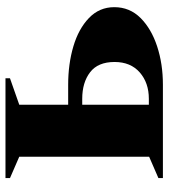

<svg xmlns="http://www.w3.org/2000/svg" viewBox="22 -622 600 683"><g transform="rotate(-90 321.5 -280.0)"><path d="M362 0H30V-16L106 -49V-511L30 -544V-560H385V-544L291 -511V-337H362Q436 -337 498.5 -318.5Q561 -300 599.5 -263Q638 -226 638 -173Q638 -118 599.5 -79.5Q561 -41 498.5 -20.5Q436 0 362 0ZM312 -287H291V-50H312Q369 -50 406 -82.5Q443 -115 443 -172Q443 -231 406.5 -259Q370 -287 312 -287Z"/></g></svg>

Font: Spectral SC ExtraBold
Style: Regular
Weight: 800
Designer: Jean-Baptiste Levee
Foundry: Production Type
Version: Version 2.001